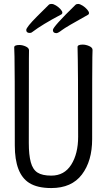

<svg xmlns="http://www.w3.org/2000/svg" viewBox="-20 -935 540 973"><path d="M266 -767Q248 -767 248 -783Q248 -799 363 -911Q367 -915 376 -915Q385 -915 398.5 -906.5Q412 -898 421.5 -887Q431 -876 431 -869Q431 -862 424 -859Q314 -798 294 -782.5Q274 -767 266 -767ZM131 -768Q113 -768 113 -783Q113 -797 169 -853Q225 -909 228.5 -912Q232 -915 242 -915Q251 -915 264 -907Q277 -899 286.5 -888.5Q296 -878 296 -871Q296 -864 289 -861Q194 -811 144 -773Q139 -768 131 -768ZM240 18Q169 18 128 -8Q55 -54 55 -198Q55 -618 53.5 -648Q52 -678 52 -695Q52 -707 78 -707Q94 -707 110.5 -699.5Q127 -692 127 -680Q127 -668 126.5 -639Q126 -610 126 -210Q126 -150 136 -113Q146 -76 170 -60.5Q194 -45 240 -45Q306 -45 341 -100.5Q376 -156 376 -242Q376 -595 373 -697Q373 -709 399 -709Q415 -709 432 -701.5Q449 -694 449 -682Q449 -670 448 -645Q447 -620 447 -230Q447 -119 395 -50.5Q343 18 240 18Z"/></svg>

Font: Moon Stars Kai HW
Style: Regular
Weight: 400
Designer: GuiWonder
Version: Version 1.101